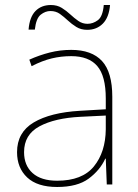

<svg xmlns="http://www.w3.org/2000/svg" viewBox="-20 -736 551 766"><path d="M264 -537Q346 -537 387 -492.5Q428 -448 428 -350V0H406L402 -103H400Q379 -57 334 -23.5Q289 10 208 10Q129 10 88.5 -28Q48 -66 48 -129Q48 -208 114.5 -247.5Q181 -287 299 -294L402 -300V-343Q402 -433 368 -472.5Q334 -512 264 -512Q224 -512 186.5 -503Q149 -494 106 -472L97 -498Q137 -516 178.5 -526.5Q220 -537 264 -537ZM301 -270Q199 -265 137.5 -232Q76 -199 76 -129Q76 -76 110 -45.5Q144 -15 208 -15Q308 -15 354.5 -72Q401 -129 402 -220V-275ZM94 -618Q98 -668 121.5 -692Q145 -716 183 -716Q208 -716 226.5 -704.5Q245 -693 260.5 -678.5Q276 -664 292.5 -652.5Q309 -641 329 -641Q351 -641 370.5 -655.5Q390 -670 394 -716H419Q415 -667 390.5 -642Q366 -617 328 -617Q303 -617 284.5 -628.5Q266 -640 250.5 -654.5Q235 -669 219 -680.5Q203 -692 181 -692Q161 -692 142.5 -677.5Q124 -663 119 -618Z"/></svg>

Font: Noto Sans Cherokee Thin
Style: Regular
Weight: 100
Designer: Monotype Design Team
Foundry: Monotype Imaging Inc.
Version: Version 2.001; ttfautohint (v1.8.4.7-5d5b)